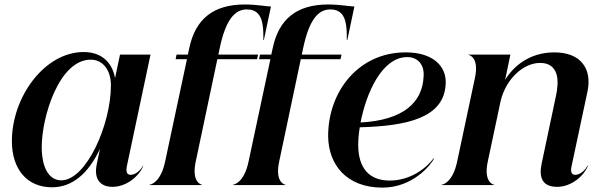

<svg xmlns="http://www.w3.org/2000/svg" viewBox="-20 -825 2684 856"><path d="M212 10C300 10 373 -48.5 426 -162L411.5 -93.5C397.5 -28 425.5 8 481.5 8C545 8 601 -40.5 619 -86H617.5C610 -72 588 -45.5 562.5 -45.5C544 -45.5 541 -62.5 546 -86L651 -581.5H515L493 -477C483.5 -530.5 447 -593 353 -593C178.5 -593 33 -393 33 -195.5C33 -72.5 99 10 212 10ZM253 -21C201.5 -21 167 -71.5 166 -167.5C165.5 -302.5 243 -559 384.5 -559C436.5 -559 474.5 -515.5 474.5 -444.5C474.5 -269 364.5 -21 253 -21Z M852.5 -104 949 -561H1126L1130.5 -581.5H953.5L959.5 -610C985.5 -733 1024.5 -783 1080.5 -783C1121 -783 1137 -761.5 1145.5 -737C1156 -705 1154 -658.5 1154 -647H1156.5L1188 -796C1168 -796 1126.5 -805 1071 -805C931 -805 851 -740 824 -611L817.5 -581.5H767L763 -561H813.5L716 -104C696.5 -12 652.5 -1.5 646.5 -1.5V0H880.5V-1.5C877.5 -1.5 833 -12 852.5 -104Z M1224.5 -104 1321 -561H1498L1502.5 -581.5H1325.5L1331.5 -610C1357.5 -733 1396.5 -783 1452.5 -783C1493 -783 1509 -761.5 1517.5 -737C1528 -705 1526 -658.5 1526 -647H1528.5L1560 -796C1540 -796 1498.5 -805 1443 -805C1303 -805 1223 -740 1196 -611L1189.5 -581.5H1139L1135 -561H1185.5L1088 -104C1068.5 -12 1024.5 -1.5 1018.5 -1.5V0H1252.5V-1.5C1249.5 -1.5 1205 -12 1224.5 -104Z M1443 -218C1444 -91.5 1524.5 11.5 1685 11.5C1821.5 11.5 1901 -90.5 1915 -117.5L1913 -119C1882 -77 1811.5 -20 1717.5 -20C1625.5 -20 1577.5 -76 1577 -178C1577 -200 1579 -228 1584 -257.5C1789 -263 1960.5 -297 1967 -451C1971.5 -526 1915 -591.5 1788.5 -591.5C1577 -591.5 1442.5 -415.5 1443 -218ZM1587.5 -279C1612.5 -408.5 1682 -570.5 1796 -570.5C1842 -570.5 1873 -537 1868.5 -483.5C1863.5 -369 1779 -289 1587.5 -279Z M2097.5 -478 2018 -104C1998.5 -12 1954.5 -1.5 1948.5 -1.5V0H2183V-1.5C2180 -1.5 2135 -12 2154.5 -104L2212.5 -377C2236 -471 2311 -544.5 2388.5 -544.5C2429.5 -544.5 2453 -524 2462 -491.5C2469 -464 2465.5 -429.5 2459 -399L2395 -96.5C2381.5 -32.5 2398.5 8 2464 8C2527.5 8 2583 -40.5 2601.5 -86H2599.5C2592 -72 2570.5 -45.5 2544.5 -45.5C2526 -45.5 2523.5 -62.5 2528 -83L2599 -416C2610 -468.5 2602 -510 2580 -539C2554.5 -574 2509 -591.5 2451.5 -591.5C2340.5 -591.5 2269 -529.5 2232 -469L2255.5 -581.5H2069V-580C2072 -580 2117 -569.5 2097.5 -478Z"/></svg>

Font: Beautique Display
Style: Bold
Weight: 700
Italic angle: -12°
Designer: Nhat-Quang Ngo
Version: Version 1.100;Glyphs 3.2.3 (3260)